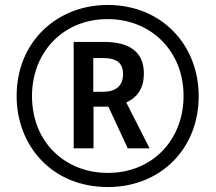

<svg xmlns="http://www.w3.org/2000/svg" viewBox="-20 -744 869 774"><path d="M415 10C627 10 781 -144 781 -356C781 -564 631 -724 414 -724C209 -724 47 -575 47 -357C47 -158 188 10 415 10ZM415 -47C242 -47 109 -171 109 -357C109 -531 232 -667 414 -667C589 -667 720 -538 720 -357C720 -183 597 -47 415 -47ZM277 -146H357V-314H417L495 -146H583L489 -331C537 -353 560 -391 560 -448C560 -534 503 -575 399 -575H277ZM395 -374H356V-510H395C451 -510 476 -490 476 -445C476 -396 445 -374 395 -374Z"/></svg>

Font: Noto Sans Lao ExtraCondensed Medium
Style: Regular
Weight: 500
Width: 2
Designer: Monotype Design Team
Foundry: Monotype Imaging Inc.
Version: Version 2.003